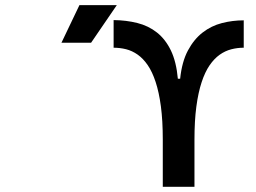

<svg xmlns="http://www.w3.org/2000/svg" viewBox="-415 -720 985 740"><path d="M524.4 -536.1Q500 -536.1 476.3 -530Q452.6 -523.9 431.6 -509Q410.6 -494.1 392.8 -468.3Q375 -442.4 362.1 -403.1Q349.1 -363.8 341.8 -309.3Q334.5 -254.9 334.5 -182.1V0H212.4V-182.1Q212.4 -255.4 205.1 -310.1Q197.8 -364.7 184.8 -404.1Q171.9 -443.4 154.3 -469Q136.7 -494.6 115.5 -509.5Q94.2 -524.4 70.8 -530.3Q47.4 -536.1 22.9 -536.1V-642.6Q71.8 -642.1 114.5 -631.3Q157.2 -620.6 189.9 -594.7Q222.7 -568.8 243.7 -525.4Q264.6 -481.9 270.5 -416.5H279.3Q286.1 -481.9 309.3 -525.4Q332.5 -568.8 366 -594.7Q399.4 -620.6 440.4 -631.1Q481.4 -641.6 524.4 -641.6ZM-64 -555.2H-178.2L-108.9 -700.2H35.2ZM-395 -496.1Z"/></svg>

Font: Code New Roman
Style: Bold
Weight: 700
Monospace: yes
Designer: Sam Radian
Foundry: Code New Roman
Version: Version 1.508 October 19, 2014